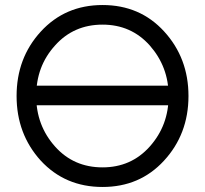

<svg xmlns="http://www.w3.org/2000/svg" viewBox="-20 -732 815 764"><path d="M388 -712Q239 -712 142 -606Q46 -501 46 -350Q46 -199 142 -93Q239 12 388 12Q536 12 632 -92Q730 -198 730 -350Q730 -501 633 -607Q537 -712 388 -712ZM388 -634Q502 -634 576 -551Q613 -509 632 -459Q651 -409 651 -350Q651 -233 576 -149Q502 -66 388 -66Q273 -66 199 -149Q124 -233 124 -350Q124 -409 142.5 -459Q161 -509 199 -551Q273 -634 388 -634ZM101 -313H676V-391H101Z"/></svg>

Font: Unageo
Style: Regular
Weight: 400
Designer: Richard Sepsi
Foundry: Richard Sepsi
Version: Version 2.000